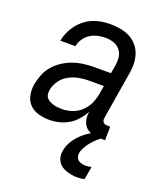

<svg xmlns="http://www.w3.org/2000/svg" viewBox="-139 -616 778 928"><g transform="rotate(20 250.0 -152.5)"><path d="M147 8Q118 8 91 0.5Q64 -7 45.5 -26Q27 -45 21.5 -73Q16 -101 21 -130Q26 -156 36.5 -182Q47 -208 65.5 -229Q84 -250 108 -265.5Q132 -281 158 -290Q184 -299 210.5 -302.5Q237 -306 263 -306H351L358 -347Q362 -369 359.5 -390.5Q357 -412 344 -428Q331 -444 311 -451Q291 -458 268 -458Q249 -458 228.5 -453.5Q208 -449 190 -437.5Q172 -426 160 -407.5Q148 -389 145 -370H67Q71 -392 80.5 -413.5Q90 -435 104.5 -454Q119 -473 138 -488Q157 -503 179 -512Q201 -521 223.5 -524.5Q246 -528 268 -528Q294 -528 319.5 -523.5Q345 -519 367 -508Q389 -497 405.5 -478.5Q422 -460 430 -437Q438 -414 439 -388Q440 -362 435 -335L395 -93Q394 -86 395 -80Q396 -74 399.5 -70Q403 -66 408.5 -64Q414 -62 421 -62H436L435 8H409Q387 8 367.5 2.5Q348 -3 334.5 -17Q321 -31 316.5 -51Q312 -71 316 -93V-94Q303 -71 285.5 -51Q268 -31 245 -17.5Q222 -4 197 2Q172 8 147 8ZM188 -62Q215 -62 241.5 -71.5Q268 -81 288.5 -101.5Q309 -122 319.5 -148Q330 -174 334 -200L340 -236H263Q238 -236 211.5 -231Q185 -226 161 -213Q137 -200 120.5 -177Q104 -154 100 -128Q98 -117 99.5 -106Q101 -95 108 -87Q115 -79 124.5 -74.5Q134 -70 144 -67Q154 -64 165.5 -63Q177 -62 188 -62ZM369 223Q354 223 340 220.5Q326 218 312.5 213.5Q299 209 287.5 201Q276 193 269 181.5Q262 170 259.5 155.5Q257 141 260 126Q265 97 282 71Q299 45 323 25Q347 5 374.5 -8.5Q402 -22 431 -30L426 0Q410 9 396 21.5Q382 34 370.5 48Q359 62 350 78Q341 94 338 111Q337 121 340 130.5Q343 140 350.5 145.5Q358 151 367.5 153.5Q377 156 388 156Q395 156 402.5 155Q410 154 418 152L406 219Q397 221 387.5 222Q378 223 369 223Z"/></g></svg>

Font: Iosevka SS18
Style: Italic
Weight: 400
Italic angle: -9°
Monospace: yes
Designer: Belleve Invis
Foundry: Belleve Invis
Version: Version 25.1.1; ttfautohint (v1.8.4)